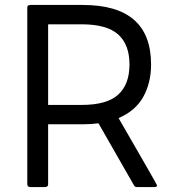

<svg xmlns="http://www.w3.org/2000/svg" viewBox="-20 -754 705 774"><path d="M604 0H532Q523 0 520 -7L377 -257Q349 -253 314 -253H174V-11Q174 -1 163 0H101Q91 0 90 -11V-724Q90 -733 101 -734H314Q589 -734 589 -494Q589 -420 557.5 -363.5Q526 -307 458 -278Q613 -10 613 -7Q613 0 604 0ZM309 -331Q411 -331 456.5 -372.5Q502 -414 502 -494Q502 -574 456.5 -615Q411 -656 309 -656H174V-331Z"/></svg>

Font: YamahaIndonesia935. App
Style: Regular
Weight: 400
Designer: Dalton Maag Ltd
Foundry: Dalton Maag Ltd
Version: Version 1.002; January 01, 2024; Regular/Italic